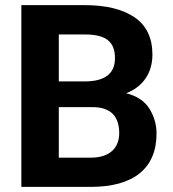

<svg xmlns="http://www.w3.org/2000/svg" viewBox="-20 -731 678 751"><path d="M335.4 0C501 0 592.3 -71.3 592.3 -208.5C592.3 -243.2 583 -275.9 564.5 -305.7C545.9 -335.4 515.6 -356 473.1 -366.2C544.9 -393.6 576.2 -452.1 576.2 -517.1C576.2 -583 552.7 -631.8 505.9 -663.6C459 -695.3 394 -710.9 311.5 -710.9H63.5V0ZM311.5 -596.2C393.1 -596.2 429.7 -569.3 429.7 -503.4C429.7 -442.9 390.1 -412.6 311.5 -412.6H210V-596.2ZM446.3 -210C446.3 -154.8 411.6 -114.3 335.4 -114.3H210V-312H341.8C416.5 -312 446.3 -272.5 446.3 -210Z"/></svg>

Font: Vazirmatn
Style: Bold
Weight: 700
Designer: Saber Rastikerdar
Foundry: Saber Rastikerdar
Version: Version 33.003